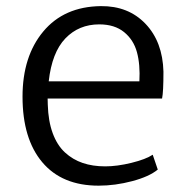

<svg xmlns="http://www.w3.org/2000/svg" viewBox="-20 -584 593 612"><path d="M294.4 7.8Q177.7 7.8 114.7 -66.9Q51.8 -141.6 51.8 -275.9Q51.8 -404.3 117.9 -483.6Q184.1 -563 301.3 -564.5Q389.2 -565.4 443.8 -508.1Q498.5 -450.7 501 -355.5Q501 -290.5 496.6 -270H131.8Q131.8 -256.8 132.3 -250.5Q133.8 -198.2 147.9 -159.7Q162.1 -121.1 187 -98.1Q211.9 -75.2 243.7 -64.5Q275.4 -53.7 315.4 -53.7Q353 -53.7 398.9 -64.9Q444.8 -76.2 466.8 -90.8L482.9 -43.5Q455.6 -21 401.4 -6.6Q347.2 7.8 294.4 7.8ZM296.4 -506.3Q231.4 -506.3 188.5 -461.7Q145.5 -417 135.3 -324.7H424.3Q427.2 -378.4 416.5 -417.7Q405.8 -457 375.5 -481.7Q345.2 -506.3 296.4 -506.3Z"/></svg>

Font: HaufeMerriweatherSansLt
Style: Regular
Weight: 300
Designer: Eben Sorkin
Foundry: Eben Sorkin
Version: Version 1.56